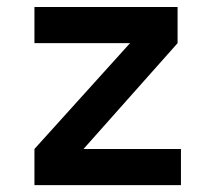

<svg xmlns="http://www.w3.org/2000/svg" viewBox="-20 -538 626 558"><path d="M80.1 0H505.9V-105H222.7L496.1 -412.6V-517.6H80.1V-412.6H357.9L80.1 -105Z"/></svg>

Font: Cascadia Code PL SemiBold
Style: Regular
Weight: 600
Monospace: yes
Designer: Aaron Bell
Foundry: Saja Typeworks
Version: Version 2404.023